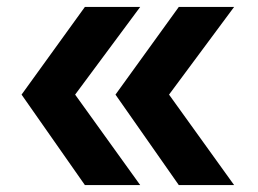

<svg xmlns="http://www.w3.org/2000/svg" viewBox="-20 -532 741 552"><path d="M383 -512 196 -260 383 0H224L42 -260L224 -512ZM653 -512 466 -260 653 0H494L312 -260L494 -512Z"/></svg>

Font: Metropolitano
Style: Bold
Weight: 700
Designer: Fonts by Alex Slobzheninov & Chris M. Simpson / Changes by Cristiano Sobral
Foundry: Fonts by Alex Slobzheninov & Chris M. Simpson / Changes by Cristiano Sobral
Version: Version 1.00;August 30, 2020;FontCreator 13.0.0.2681 64-bit